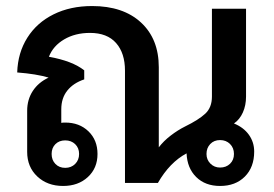

<svg xmlns="http://www.w3.org/2000/svg" viewBox="-20 -606 907 636"><path d="M822 -104Q822 -52 791 -21Q760 10 709 10Q660 10 630 -19.5Q600 -49 598 -98Q542 -68 503 0H394V-372Q394 -430 364.5 -463.5Q335 -497 278 -497Q229 -497 192.5 -475.5Q156 -454 142 -418Q220 -404 259 -373V-343Q223 -331 203 -306Q183 -281 183 -244V-199Q187 -200 196 -200Q243 -200 273 -171Q303 -142 303 -96Q303 -49 271 -19.5Q239 10 189 10Q137 10 103.5 -21.5Q70 -53 70 -103V-239Q70 -276 88.5 -304.5Q107 -333 141 -349Q101 -361 37 -366Q39 -431 70.5 -481Q102 -531 157.5 -558.5Q213 -586 285 -586Q388 -586 447 -531.5Q506 -477 506 -383V-118Q522 -139 545.5 -157Q569 -175 593 -187Q638 -209 660 -229.5Q682 -250 682 -286V-577H795V-286Q795 -257 784.5 -233.5Q774 -210 755 -197Q787 -184 804.5 -159.5Q822 -135 822 -104ZM755 -96Q755 -116 742 -129Q729 -142 709 -142Q689 -142 676.5 -129Q664 -116 664 -96Q664 -77 677 -64Q690 -51 709 -51Q729 -51 742 -63.5Q755 -76 755 -96ZM151 -96Q151 -76 163.5 -63Q176 -50 196 -50Q216 -50 229 -63Q242 -76 242 -96Q242 -116 229 -128.5Q216 -141 196 -141Q176 -141 163.5 -128.5Q151 -116 151 -96Z"/></svg>

Font: Sarabun SemiBold
Style: Regular
Weight: 600
Designer: Suppakit Chalermlarp | Katatrad Co.,Ltd.
Foundry: Cadson Demak Co.,Ltd.
Version: Version 1.000; ttfautohint (v1.6)